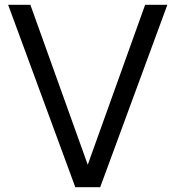

<svg xmlns="http://www.w3.org/2000/svg" viewBox="-20 -783 734 803"><path d="M399 0H295L14 -763H107L347 -94L587 -763H680Z"/></svg>

Font: Open Sauce One
Style: Regular
Weight: 400
Designer: Alfredo Marco Pradil
Foundry: Creative Sauce Fz LLC
Version: Version 1.477